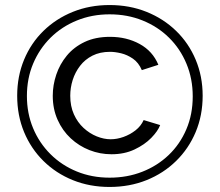

<svg xmlns="http://www.w3.org/2000/svg" viewBox="-20 -735 872 762"><path d="M414.8 7Q336.1 7 269.2 -20Q202.3 -47 152.6 -96Q102.9 -145 75.5 -211Q48.2 -277 48.2 -355Q48.2 -432 75.5 -498Q102.9 -564 152.6 -612.5Q202.3 -661 269.2 -688Q336.1 -715 414.8 -715Q494.2 -715 561.5 -688Q628.8 -661 678.8 -612.5Q728.9 -564 756.6 -498Q784.3 -432 784.3 -355Q784.3 -277 756.6 -211Q728.9 -145 678.8 -96Q628.8 -47 561.5 -20Q494.2 7 414.8 7ZM415.1 -29.9Q485 -29.9 544.7 -53.4Q604.5 -76.8 649.4 -119.7Q694.4 -162.6 719.6 -221.9Q744.9 -281.2 744.9 -352.7Q744.9 -422.5 720.1 -481.9Q695.4 -541.4 650.9 -585.3Q606.5 -629.2 546.2 -653.6Q486 -678.1 415.1 -678.1Q344.9 -678.1 284.9 -653.6Q224.9 -629.2 180.6 -585.3Q136.4 -541.4 111.6 -482.6Q86.8 -423.8 86.8 -354Q86.8 -285.2 111.3 -226.4Q135.7 -167.6 180.3 -123.2Q224.9 -78.8 284.8 -54.4Q344.6 -29.9 415.1 -29.9ZM422.5 -122.8Q376.8 -122.8 335.1 -139.2Q293.4 -155.6 260.6 -186.1Q227.7 -216.7 208.6 -259.6Q189.4 -302.4 189.4 -355Q189.4 -397.1 203.3 -438.7Q217.2 -480.2 245.2 -514.2Q273.2 -548.2 316 -568.5Q358.8 -588.8 416.6 -588.8Q482.5 -588.8 534.3 -560.4Q586 -532.1 608.5 -477.8L542.9 -456.7Q530.1 -486.7 507.5 -502.2Q484.9 -517.7 460.7 -523.5Q436.5 -529.3 416.6 -529.3Q376.8 -529.3 347 -514.2Q317.2 -499.1 297.8 -473.7Q278.3 -448.4 268.5 -417.6Q258.8 -386.8 258.8 -355Q258.8 -313.5 273.3 -281.3Q287.8 -249.2 311.6 -227.3Q335.5 -205.3 363.8 -193.8Q392.2 -182.3 419.2 -182.3Q444 -182.3 470 -191.5Q496 -200.8 517.8 -217.7Q539.5 -234.7 550.1 -258.5L615.7 -238.6Q606.5 -214.6 580.3 -187.7Q554.1 -160.8 513.9 -141.8Q473.8 -122.8 422.5 -122.8Z"/></svg>

Font: Raleway Thin
Style: Regular
Weight: 100
Designer: Matt McInerney, Pablo Impallari, Rodrigo Fuenzalida
Foundry: Matt McInerney, Pablo Impallari, Rodrigo Fuenzalida
Version: Version 4.026